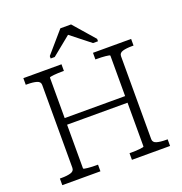

<svg xmlns="http://www.w3.org/2000/svg" viewBox="-159 -1060 1133 1197"><g transform="rotate(-20 407.5 -461.5)"><path d="M191 -388H633V-344H191ZM50 0V-44H61Q98 -44 122 -51Q146 -58 146 -80V-630Q146 -652 122 -659Q98 -666 61 -666H50V-710H303V-666H294Q280 -666 264.5 -665.5Q249 -665 236 -663.5Q223 -662 215 -660.5Q207 -659 207 -656V-54Q207 -51 215 -49.5Q223 -48 236 -46.5Q249 -45 264.5 -44.5Q280 -44 294 -44H303V0ZM512 0V-44H521Q535 -44 550.5 -44.5Q566 -45 579 -46.5Q592 -48 600 -49.5Q608 -51 608 -54V-656Q608 -659 600 -660.5Q592 -662 579 -663.5Q566 -665 550.5 -665.5Q535 -666 521 -666H512V-710H765V-666H754Q717 -666 693 -659Q669 -652 669 -630V-80Q669 -58 693 -51Q717 -44 754 -44H765V0ZM444 -923H373L252 -783V-767H279L428 -888L381 -887L533 -767H566V-783Z"/></g></svg>

Font: Roboto Serif 20pt ExtraLight
Style: Regular
Weight: 250
Version: Version 1.008